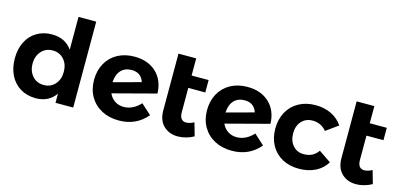

<svg xmlns="http://www.w3.org/2000/svg" viewBox="-67 -1168 3338 1602"><g transform="rotate(15 1602.0 -367.5)"><path d="M605 -742V0H452V-79Q423 -37 380 -15.5Q337 6 282 6Q206 6 148.5 -28.5Q91 -63 59.5 -126Q28 -189 28 -271Q28 -352 59 -414Q90 -476 147 -510Q204 -544 278 -544Q392 -544 452 -459V-742ZM452 -267Q452 -333 414.5 -374.5Q377 -416 318 -416Q258 -416 220.5 -374.5Q183 -333 182 -267Q183 -201 220.5 -159.5Q258 -118 318 -118Q377 -118 414.5 -159.5Q452 -201 452 -267Z M1153 -184 1241 -104Q1148 6 999 6Q914 6 849.5 -28.5Q785 -63 749 -125Q713 -187 713 -268Q713 -349 747.5 -411.5Q782 -474 845 -508.5Q908 -543 991 -543Q1107 -543 1178.5 -476.5Q1250 -410 1254 -295L882 -197Q899 -158 932.5 -136Q966 -114 1010 -114Q1049 -114 1085.5 -132Q1122 -150 1153 -184ZM867 -289 1103 -353Q1078 -429 997 -429Q939 -429 905 -393Q871 -357 867 -289Z M1646 -30Q1616 -13 1580 -3Q1544 7 1509 7Q1433 7 1385 -40Q1337 -87 1337 -171V-662H1490V-514H1637V-407H1490V-197Q1490 -160 1504.5 -141.5Q1519 -123 1545 -123Q1577 -123 1614 -143Z M2129 -184 2217 -104Q2124 6 1975 6Q1890 6 1825.5 -28.5Q1761 -63 1725 -125Q1689 -187 1689 -268Q1689 -349 1723.5 -411.5Q1758 -474 1821 -508.5Q1884 -543 1967 -543Q2083 -543 2154.5 -476.5Q2226 -410 2230 -295L1858 -197Q1875 -158 1908.5 -136Q1942 -114 1986 -114Q2025 -114 2061.5 -132Q2098 -150 2129 -184ZM1843 -289 2079 -353Q2054 -429 1973 -429Q1915 -429 1881 -393Q1847 -357 1843 -289Z M2564 -412Q2506 -412 2469.5 -372.5Q2433 -333 2433 -268Q2433 -203 2469 -162.5Q2505 -122 2561 -122Q2645 -122 2686 -185L2792 -113Q2758 -56 2696.5 -25Q2635 6 2553 6Q2472 6 2410 -28Q2348 -62 2313.5 -124Q2279 -186 2279 -267Q2279 -349 2313.5 -411.5Q2348 -474 2410.5 -508.5Q2473 -543 2555 -543Q2632 -543 2692 -513.5Q2752 -484 2788 -430L2684 -355Q2638 -412 2564 -412Z M3185 -30Q3155 -13 3119 -3Q3083 7 3048 7Q2972 7 2924 -40Q2876 -87 2876 -171V-662H3029V-514H3176V-407H3029V-197Q3029 -160 3043.5 -141.5Q3058 -123 3084 -123Q3116 -123 3153 -143Z"/></g></svg>

Font: TypoPRO Montserrat Alternates
Style: Regular
Weight: 600
Designer: Julieta Ulanovsky
Foundry: Julieta Ulanovsky
Version: Version 6.001